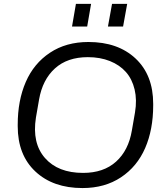

<svg xmlns="http://www.w3.org/2000/svg" viewBox="-20 -954 841 984"><path d="M349.1 -817.9 369.1 -934.1H446.8L426.8 -817.9ZM533.2 -817.9 554.2 -934.1H631.8L610.8 -817.9ZM402.8 9.8Q252 9.8 161.4 -75Q70.8 -159.7 70.8 -307.1V-314.9Q70.8 -439 112.1 -533.9Q153.3 -628.9 236.1 -683.8Q318.8 -738.8 433.1 -738.8Q584.5 -738.8 674.8 -654.1Q765.1 -569.3 765.1 -421.9V-414.1Q765.1 -290 723.9 -195.1Q682.6 -100.1 599.9 -45.2Q517.1 9.8 402.8 9.8ZM405.8 -67.9Q510.7 -67.9 574.7 -125.5Q638.7 -183.1 655.8 -285.2L671.9 -377.9Q682.6 -441.9 669.9 -495.4Q657.2 -548.8 625.2 -585Q593.3 -621.1 543.2 -641.1Q493.2 -661.1 430.2 -661.1Q325.2 -661.1 261.5 -603.3Q197.8 -545.4 180.2 -443.8L164.1 -351.1Q143.6 -220.7 210.4 -144.3Q277.3 -67.9 405.8 -67.9Z"/></svg>

Font: Hubot Sans
Style: Italic
Weight: 400
Italic angle: -10°
Designer: Deni Anggara
Foundry: GitHub
Version: Version 1.001;gftools[0.9.31]